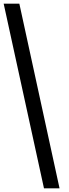

<svg xmlns="http://www.w3.org/2000/svg" viewBox="-20 -820 373 1040"><path d="M302.5 200H218.2L-0.1 -800H84.8Z"/></svg>

Font: Big Shoulders Thin
Style: Regular
Weight: 100
Version: Version 2.002